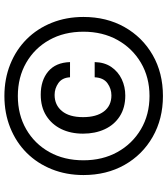

<svg xmlns="http://www.w3.org/2000/svg" viewBox="36 -786 760 872"><g transform="rotate(-90 416.0 -350.0)"><path d="M416 10Q312 10 230.5 -36.5Q149 -83 103 -164.5Q57 -246 57 -351Q57 -429 83.5 -495Q110 -561 158 -609Q206 -657 272 -683.5Q338 -710 416 -710Q494 -710 560 -683.5Q626 -657 674 -609Q722 -561 748.5 -495Q775 -429 775 -351Q775 -246 729 -164.5Q683 -83 602 -36.5Q521 10 416 10ZM416 -51Q501 -51 567 -90Q633 -129 670.5 -196.5Q708 -264 708 -351Q708 -439 670.5 -506Q633 -573 567 -611Q501 -649 416 -649Q331 -649 265 -611Q199 -573 161.5 -506Q124 -439 124 -351Q124 -264 161.5 -196.5Q199 -129 265 -90Q331 -51 416 -51ZM418 -161Q363 -161 324 -186Q285 -211 265 -254.5Q245 -298 245 -353Q245 -409 266 -452Q287 -495 326.5 -520Q366 -545 422 -545Q487 -545 527.5 -511Q568 -477 570 -412H501Q499 -448 474.5 -465Q450 -482 421 -482Q375 -482 347.5 -448.5Q320 -415 320 -353Q320 -292 346 -258Q372 -224 419 -224Q449 -224 474 -242Q499 -260 501 -300H570Q569 -255 547.5 -224Q526 -193 492 -177Q458 -161 418 -161Z"/></g></svg>

Font: Hedvig Letters Sans
Style: Regular
Weight: 400
Designer: Alexander Örn & Tor Weibull
Foundry: Kanon Foundry
Version: Version 1.000; ttfautohint (v1.8.4.7-5d5b)